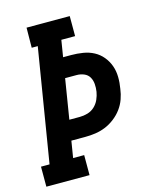

<svg xmlns="http://www.w3.org/2000/svg" viewBox="-113 -812 724 889"><g transform="rotate(-15 249.0 -367.5)"><path d="M-2 0V-96H39L128 -639H99L100 -735H307V-639H241L228 -559H267Q295 -559 323 -554.5Q351 -550 374.5 -537.5Q398 -525 415 -504.5Q432 -484 441 -459Q450 -434 450.5 -405.5Q451 -377 446 -349Q443 -325 434.5 -301Q426 -277 410.5 -256Q395 -235 373.5 -218.5Q352 -202 328.5 -192.5Q305 -183 280.5 -179.5Q256 -176 231 -176H165L152 -96H205V0ZM181 -272H231Q250 -272 269 -277.5Q288 -283 302.5 -296.5Q317 -310 325 -328Q333 -346 336 -364Q339 -383 337.5 -401.5Q336 -420 327.5 -434.5Q319 -449 302.5 -456Q286 -463 267 -463H212Z"/></g></svg>

Font: Iosevka Curly Slab
Style: Bold Italic
Weight: 700
Italic angle: -9°
Monospace: yes
Designer: Belleve Invis
Foundry: Belleve Invis
Version: Version 22.1.2; ttfautohint (v1.8.4)